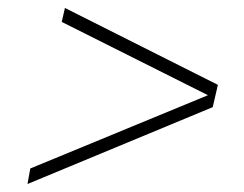

<svg xmlns="http://www.w3.org/2000/svg" viewBox="-20 -494 613 482"><path d="M49 -32 56 -71 502 -255 135 -439 143 -474 527 -281 514 -225Z"/></svg>

Font: Saira Expanded Thin
Style: Italic
Weight: 250
Width: 7
Italic angle: -12°
Designer: Hector Gatti with collaboration of the Omnibus-Type team
Foundry: Omnibus-Type
Version: Version 1.101